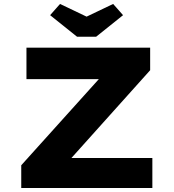

<svg xmlns="http://www.w3.org/2000/svg" viewBox="-20 -938 867 958"><path d="M86 0V-113.4L536 -613L610.2 -543.3H112V-700H729.2V-587.6L280.2 -87L206 -149.8H740.2V0ZM364.5 -754.7 230.1 -862.3 279.6 -918.3 427.1 -847.8H397.1L544.5 -918.3L594 -862.3L459.6 -754.7Z"/></svg>

Font: Lexend Mega
Style: Regular
Weight: 400
Designer: Bonnie Shaver-Troup, Thomas Jockin
Foundry: Lexend
Version: Version 1.007